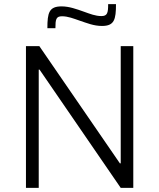

<svg xmlns="http://www.w3.org/2000/svg" viewBox="-20 -912 774 932"><path d="M210 -775H249C249 -818 252 -833 281 -833C310 -833 337 -822 366 -812C402 -800 435 -786 475 -786C535 -786 543 -817 543 -892H505C505 -849 501 -834 472 -834C443 -834 416 -845 388 -855C351 -868 316 -881 279 -881C218 -881 210 -850 210 -775ZM106 0H168V-574H172L566 0H627V-688H566V-119H562L171 -688H106Z"/></svg>

Font: Saira UNSAM Light SC
Style: Regular
Weight: 300
Designer: Hector Gatti with collaboration of the Omnibus-Type team
Foundry: Omnibus-Type
Version: Version 1.072;PS 001.072;hotconv 1.0.88;makeotf.lib2.5.64775